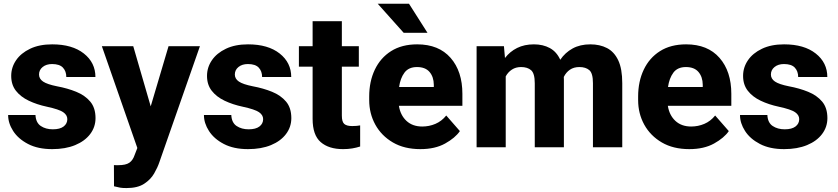

<svg xmlns="http://www.w3.org/2000/svg" viewBox="-20 -770 4380 1004"><path d="M332 -147Q332 -168.5 310.5 -183.3Q289.1 -198.2 225.6 -211.9Q172.9 -223.1 130.4 -243.4Q87.9 -263.7 63.2 -295.4Q38.6 -327.1 38.6 -373Q38.6 -417.5 64 -454.8Q89.4 -492.2 137.5 -515.1Q185.5 -538.1 252.9 -538.1Q357.9 -538.1 418.5 -490.2Q479 -442.4 479 -367.2H326.7Q326.7 -397.5 309.1 -416.3Q291.5 -435.1 252.4 -435.1Q222.2 -435.1 203.1 -419.7Q184.1 -404.3 184.1 -380.4Q184.1 -357.9 205.3 -343.5Q226.6 -329.1 277.8 -318.8Q333 -308.6 378.7 -290Q424.3 -271.5 451.9 -238.8Q479.5 -206.1 479.5 -152.3Q479.5 -106 451.7 -69.1Q423.8 -32.2 373 -11.2Q322.3 9.8 252.9 9.8Q178.2 9.8 126.7 -17.1Q75.2 -43.9 48.8 -85Q22.5 -126 22.5 -168.5H165.5Q167.5 -128.4 193.4 -111.1Q219.2 -93.8 256.3 -93.8Q293.5 -93.8 312.7 -108.6Q332 -123.5 332 -147Z M676.8 -528.3 768.1 -213.9 861.3 -528.3H1025.4L813 79.1Q804.2 105.5 786.1 137Q768.1 168.5 733.9 190.9Q699.7 213.4 641.6 213.4Q619.6 213.4 607.9 211.2Q596.2 209 576.2 204.1L575.7 93.3Q581.5 93.8 587.2 93.8Q592.8 93.8 597.7 93.8Q638.2 93.8 656.5 80.8Q674.8 67.9 683.6 41.5L698.2 3.9L512.7 -528.3Z M1356 -147Q1356 -168.5 1334.5 -183.3Q1313 -198.2 1249.5 -211.9Q1196.8 -223.1 1154.3 -243.4Q1111.8 -263.7 1087.2 -295.4Q1062.5 -327.1 1062.5 -373Q1062.5 -417.5 1087.9 -454.8Q1113.3 -492.2 1161.4 -515.1Q1209.5 -538.1 1276.9 -538.1Q1381.8 -538.1 1442.4 -490.2Q1502.9 -442.4 1502.9 -367.2H1350.6Q1350.6 -397.5 1333 -416.3Q1315.4 -435.1 1276.4 -435.1Q1246.1 -435.1 1227.1 -419.7Q1208 -404.3 1208 -380.4Q1208 -357.9 1229.2 -343.5Q1250.5 -329.1 1301.8 -318.8Q1356.9 -308.6 1402.6 -290Q1448.2 -271.5 1475.8 -238.8Q1503.4 -206.1 1503.4 -152.3Q1503.4 -106 1475.6 -69.1Q1447.8 -32.2 1397 -11.2Q1346.2 9.8 1276.9 9.8Q1202.1 9.8 1150.6 -17.1Q1099.1 -43.9 1072.8 -85Q1046.4 -126 1046.4 -168.5H1189.5Q1191.4 -128.4 1217.3 -111.1Q1243.2 -93.8 1280.3 -93.8Q1317.4 -93.8 1336.7 -108.6Q1356 -123.5 1356 -147Z M1856.4 -528.3V-421.4H1767.6V-165.5Q1767.6 -132.8 1780.3 -121.8Q1793 -110.8 1821.8 -110.8Q1835.4 -110.8 1845.5 -111.8Q1855.5 -112.8 1863.3 -114.3V-3.9Q1843.8 2.4 1821.8 6.1Q1799.8 9.8 1773.9 9.8Q1699.2 9.8 1657 -26.9Q1614.7 -63.5 1614.7 -148.4V-421.4H1543V-528.3H1614.7V-659.2H1767.6V-528.3Z M2178.2 9.8Q2094.2 9.8 2034.4 -25.1Q1974.6 -60.1 1942.6 -118.2Q1910.6 -176.3 1910.6 -246.6V-265.1Q1910.6 -343.8 1939.9 -405.5Q1969.2 -467.3 2025.1 -502.7Q2081.1 -538.1 2161.6 -538.1Q2274.4 -538.1 2336.2 -467.5Q2397.9 -397 2397.9 -279.3V-216.8H2065.9Q2073.7 -167.5 2105.5 -137.9Q2137.2 -108.4 2188 -108.4Q2224.1 -108.4 2256.8 -122.3Q2289.6 -136.2 2313.5 -166L2384.8 -84.5Q2360.4 -48.8 2307.6 -19.5Q2254.9 9.8 2178.2 9.8ZM2160.6 -419.4Q2116.7 -419.4 2095 -390.1Q2073.2 -360.8 2066.9 -314.9H2248.5V-326.7Q2248 -368.2 2226.1 -393.8Q2204.1 -419.4 2160.6 -419.4ZM2118.7 -750.5 2215.3 -598.6H2090.8L1955.1 -750.5Z M2704.6 -419.4Q2677.2 -419.4 2657 -406.2Q2636.7 -393.1 2624.5 -370.6V0H2472.2V-528.3H2615.2L2620.6 -466.8Q2646.5 -500.5 2684.3 -519.3Q2722.2 -538.1 2772 -538.1Q2819.3 -538.1 2855 -518.8Q2890.6 -499.5 2909.7 -457.5Q2935.1 -495.1 2974.4 -516.6Q3013.7 -538.1 3066.9 -538.1Q3116.7 -538.1 3154.3 -518.6Q3191.9 -499 3212.9 -454.6Q3233.9 -410.2 3233.9 -335V0H3080.6V-335Q3080.6 -387.2 3061.5 -403.3Q3042.5 -419.4 3009.8 -419.4Q2980.5 -419.4 2960.2 -405.5Q2939.9 -391.6 2928.2 -367.7Q2928.7 -360.4 2928.7 -352.5V0H2776.4V-334Q2776.4 -386.2 2757.3 -402.8Q2738.3 -419.4 2704.6 -419.4Z M3584.5 9.8Q3500.5 9.8 3440.7 -25.1Q3380.9 -60.1 3348.9 -118.2Q3316.9 -176.3 3316.9 -246.6V-265.1Q3316.9 -343.8 3346.2 -405.5Q3375.5 -467.3 3431.4 -502.7Q3487.3 -538.1 3567.9 -538.1Q3680.7 -538.1 3742.4 -467.5Q3804.2 -397 3804.2 -279.3V-216.8H3472.2Q3480 -167.5 3511.7 -137.9Q3543.5 -108.4 3594.2 -108.4Q3630.4 -108.4 3663.1 -122.3Q3695.8 -136.2 3719.7 -166L3791 -84.5Q3766.6 -48.8 3713.9 -19.5Q3661.1 9.8 3584.5 9.8ZM3566.9 -419.4Q3522.9 -419.4 3501.2 -390.1Q3479.5 -360.8 3473.1 -314.9H3654.8V-326.7Q3654.3 -368.2 3632.3 -393.8Q3610.4 -419.4 3566.9 -419.4Z M4159.2 -147Q4159.2 -168.5 4137.7 -183.3Q4116.2 -198.2 4052.7 -211.9Q4000 -223.1 3957.5 -243.4Q3915 -263.7 3890.4 -295.4Q3865.7 -327.1 3865.7 -373Q3865.7 -417.5 3891.1 -454.8Q3916.5 -492.2 3964.6 -515.1Q4012.7 -538.1 4080.1 -538.1Q4185.1 -538.1 4245.6 -490.2Q4306.2 -442.4 4306.2 -367.2H4153.8Q4153.8 -397.5 4136.2 -416.3Q4118.7 -435.1 4079.6 -435.1Q4049.3 -435.1 4030.3 -419.7Q4011.2 -404.3 4011.2 -380.4Q4011.2 -357.9 4032.5 -343.5Q4053.7 -329.1 4105 -318.8Q4160.2 -308.6 4205.8 -290Q4251.5 -271.5 4279.1 -238.8Q4306.6 -206.1 4306.6 -152.3Q4306.6 -106 4278.8 -69.1Q4251 -32.2 4200.2 -11.2Q4149.4 9.8 4080.1 9.8Q4005.4 9.8 3953.9 -17.1Q3902.3 -43.9 3876 -85Q3849.6 -126 3849.6 -168.5H3992.7Q3994.6 -128.4 4020.5 -111.1Q4046.4 -93.8 4083.5 -93.8Q4120.6 -93.8 4139.9 -108.6Q4159.2 -123.5 4159.2 -147Z"/></svg>

Font: Vazirmatn UI ExtraBold
Style: Regular
Weight: 800
Designer: Saber Rastikerdar
Foundry: Saber Rastikerdar
Version: Version 33.003